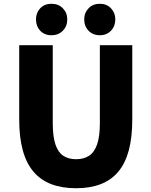

<svg xmlns="http://www.w3.org/2000/svg" viewBox="-20 -985 803 1019"><path d="M384 14Q309 14 252.5 -7.5Q196 -29 158 -73.5Q120 -118 101 -187Q82 -256 82 -350V-745H260V-331Q260 -261 274 -219Q288 -177 315.5 -158.5Q343 -140 384 -140Q425 -140 453 -158.5Q481 -177 495.5 -219Q510 -261 510 -331V-745H682V-350Q682 -256 663.5 -187Q645 -118 607.5 -73.5Q570 -29 514 -7.5Q458 14 384 14ZM253 -798Q216 -798 193.5 -822Q171 -846 171 -882Q171 -917 193.5 -941Q216 -965 253 -965Q290 -965 313.5 -941Q337 -917 337 -882Q337 -846 313.5 -822Q290 -798 253 -798ZM510 -798Q473 -798 450 -822Q427 -846 427 -882Q427 -917 450 -941Q473 -965 510 -965Q546 -965 569 -941Q592 -917 592 -882Q592 -846 569 -822Q546 -798 510 -798Z"/></svg>

Font: Noto Sans SC Thin Black
Style: Regular
Weight: 900
Version: Version 2.004-H2;hotconv 1.0.118;makeotfexe 2.5.65603